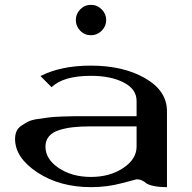

<svg xmlns="http://www.w3.org/2000/svg" viewBox="-20 -770 790 790"><path d="M354.5 -750Q379.9 -750 398.4 -731.4Q417 -712.9 417 -687.5Q417 -662.1 398.4 -643.6Q379.9 -625 354.5 -625Q328.1 -625 310.1 -643.6Q292 -662.1 292 -687.5Q292 -712.9 310.1 -731.4Q328.1 -750 354.5 -750ZM667 0Q633.8 0 611.8 -4.9Q589.8 -9.8 582 -16.1Q574.2 -22.5 564.5 -27.3Q554.7 -32.2 542 -32.2Q540 -32.2 480.5 -16.1Q420.9 0 354.5 0Q225.6 0 133.8 -60.5Q42 -121.1 42 -198.2Q42 -215.8 47.9 -229.5Q53.7 -243.2 67.4 -252.4Q81.1 -261.7 94.7 -269Q108.4 -276.4 134.8 -280.3Q161.1 -284.2 179.7 -286.6Q198.2 -289.1 233.9 -290.5Q269.5 -292 291 -292Q312.5 -292 354.5 -292H542V-354.5Q542 -403.3 488.8 -430.7Q435.5 -458 354.5 -458Q240.2 -458 192.4 -411.1L146.5 -457Q230.5 -500 353.5 -500Q487.3 -500 577.1 -448.2Q667 -396.5 667 -312.5ZM542 -250H354.5Q312.5 -250 281.2 -246.6Q250 -243.2 222.7 -234.4Q195.3 -225.6 181.2 -208.5Q167 -191.4 167 -167Q167 -115.2 221.7 -78.6Q276.4 -42 354.5 -42Q431.6 -42 486.8 -78.6Q542 -115.2 542 -167Z"/></svg>

Font: okolaks
Style: Bold
Weight: 600
Width: 8
Version: Version 000.6.0